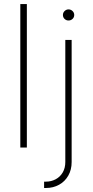

<svg xmlns="http://www.w3.org/2000/svg" viewBox="-20 -727 456 946"><path d="M112.3 0H80.1V-707H112.3ZM333 -530.3V71.3Q333 109.4 316.4 138.4Q299.8 167.5 271 183.3Q242.2 199.2 207 199.2H197.3V168H206.1Q232.4 168 254.4 156.2Q276.4 144.5 289.1 122.6Q301.8 100.6 301.8 71.3V-530.3ZM290 -653.3Q290 -664.6 298.3 -672.6Q306.6 -680.7 317.4 -680.7Q329.1 -680.7 337.4 -672.6Q345.7 -664.6 345.7 -653.3Q345.7 -641.6 337.4 -633.8Q329.1 -626 317.4 -626Q306.2 -626 298.1 -633.8Q290 -641.6 290 -653.3Z"/></svg>

Font: Pretendard Thin
Style: Regular
Weight: 100
Designer: Base glyphs from Inter by Rasmus Andersson; Hangeul glyphs from Noto Sans CJK(Source Han Sans) by Jang Soo-young and Kan
Foundry: Kil Hyung-jin
Version: Version 1.309